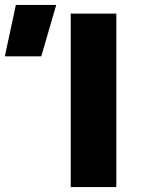

<svg xmlns="http://www.w3.org/2000/svg" viewBox="-206 -755 570 775"><path d="M79.5 0V-700H263.5V0ZM-186.5 -527.5 -142 -735H21L-39.5 -527.5Z"/></svg>

Font: Geologica Roman ExtraBold
Style: Regular
Weight: 800
Designer: Sindre Bremnes, Frode Helland
Foundry: Monokrom Skriftforlag AS
Version: Version 1.010;gftools[0.9.28]